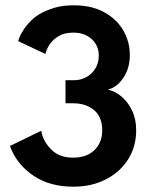

<svg xmlns="http://www.w3.org/2000/svg" viewBox="-20 -692 575 724"><path d="M256.5 12Q169 12 108.5 -28Q43 -71 17.5 -141.5L135.5 -199Q142 -160.5 171.5 -130Q202 -97.5 255.5 -97.5Q307 -97.5 336.2 -126Q365.5 -154.5 365.5 -201Q365.5 -250.5 335 -276.5Q304.5 -302.5 255.5 -302.5H227V-389.5H259.5Q283.5 -389.5 304.8 -400.8Q326 -412 339.2 -433Q352.5 -454 352.5 -482.5Q352.5 -520 325.8 -544.5Q299 -569 257 -569Q223.5 -569 202.5 -556.5Q163 -534 151 -488.5L48.5 -537Q60.5 -577 96.5 -613.5Q132.5 -650 200 -666.5Q226 -672 259 -672Q324 -672 371.2 -646.8Q418.5 -621.5 444 -578.8Q469.5 -536 469.5 -484Q469.5 -436 446 -399.8Q422.5 -363.5 387 -354Q414.5 -348 438.5 -327.8Q462.5 -307.5 478 -275.2Q493.5 -243 493.5 -201Q493.5 -139 463 -91Q432.5 -43 379 -15.5Q325.5 12 256.5 12Z"/></svg>

Font: Lucymar Sans SemiBold
Style: Regular
Weight: 600
Foundry: The League of Moveable Type (original font) / Main changes by Cristiano Sobral with portions from Mirco Monsees
Version: Version 2.001;August 30, 2020;FontCreator 13.0.0.2681 64-bit